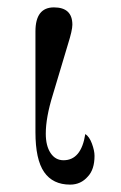

<svg xmlns="http://www.w3.org/2000/svg" viewBox="-20 -488 328 520"><path d="M126 -468Q176 -468 176 -421Q176 -406 164 -368L123 -231Q104 -170 104 -126Q104 -93 117 -73.5Q130 -54 152 -54Q200 -54 211 -125Q222 -118 229 -99Q236 -80 236 -66Q236 -29 218 -10Q199 12 170 12Q123 12 99.5 -22Q76 -56 76 -130V-403Q76 -468 126 -468Z"/></svg>

Font: Old Standard TT
Style: Regular
Weight: 400
Designer: Alexey Kryukov <alexios@thessalonica.org.ru>
Version: Version 2.2